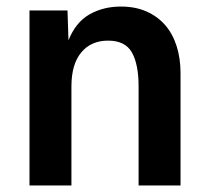

<svg xmlns="http://www.w3.org/2000/svg" viewBox="-20 -566 641 586"><path d="M70 0V-534H186L189 -443Q211 -498 253 -522Q295 -546 349 -546Q393 -546 427 -531Q461 -516 484 -489.5Q507 -463 519 -425.5Q531 -388 531 -343V0H403V-302Q403 -370 382.5 -406Q362 -442 310 -442Q258 -442 228 -406Q198 -370 198 -302V0Z"/></svg>

Font: Geist SemBd
Style: Regular
Weight: 400
Designer: Basement.studio, Andrés Briganti, Mateo Zaragoza
Foundry: Basement.studio, Vercel, Andrés Briganti, Guido Ferreyra, Mateo Zaragoza
Version: Version 1.401